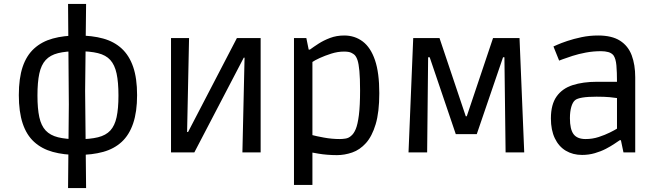

<svg xmlns="http://www.w3.org/2000/svg" viewBox="-20 -777 3352 979"><path d="M377 13Q305 13 249 -2.5Q193 -18 154 -53.5Q115 -89 95.5 -148Q76 -207 76 -292Q76 -378 95.5 -436Q115 -494 154 -529.5Q193 -565 249 -580.5Q305 -596 377 -596Q450 -596 506 -580.5Q562 -565 600.5 -529.5Q639 -494 659 -436Q679 -378 679 -292Q679 -207 659 -148Q639 -89 600.5 -53.5Q562 -18 506 -2.5Q450 13 377 13ZM377 -67Q439 -67 479.5 -77Q520 -87 542.5 -111.5Q565 -136 574.5 -179.5Q584 -223 584 -290Q584 -358 574.5 -402Q565 -446 542.5 -471Q520 -496 479.5 -506Q439 -516 377 -516Q316 -516 276 -506Q236 -496 213 -471Q190 -446 180.5 -402Q171 -358 171 -290Q171 -223 180.5 -179.5Q190 -136 213 -111.5Q236 -87 276 -77Q316 -67 377 -67ZM327 182 331 -244 327 -757H419L414 -313L419 182Z M852 0V-583H944L934 -104H939L1188 -583H1309V0H1216L1227 -483H1223L971 0Z M1479 166V-583H1542L1554 -524H1560Q1579 -538 1604.5 -554.5Q1630 -571 1663 -583.5Q1696 -596 1735 -596Q1789 -596 1829.5 -565.5Q1870 -535 1892 -470.5Q1914 -406 1914 -302Q1914 -205 1895.5 -143.5Q1877 -82 1846 -47.5Q1815 -13 1776 0.5Q1737 14 1698 14Q1674 14 1649 12Q1624 10 1604 6.5Q1584 3 1573 1V166ZM1713 -68Q1726 -68 1742 -70.5Q1758 -73 1770 -84Q1784 -95 1794 -119Q1804 -143 1810 -190.5Q1816 -238 1816 -316Q1816 -379 1812.5 -415.5Q1809 -452 1803 -470Q1797 -488 1788 -497Q1783 -502 1771 -508Q1759 -514 1734 -514Q1702 -514 1669 -503.5Q1636 -493 1610 -481Q1584 -469 1573 -461V-88Q1591 -83 1631.5 -75.5Q1672 -68 1713 -68Z M2063 0 2087 -583H2221L2355 -184H2360L2494 -583H2629L2653 0H2558L2552 -485H2545L2411 -93H2304L2171 -485H2163L2158 0Z M2948 13Q2901 13 2865 -8.5Q2829 -30 2809 -72Q2789 -114 2789 -173Q2789 -244 2818 -285Q2847 -326 2900 -343Q2953 -360 3024 -360H3126Q3126 -409 3123 -443.5Q3120 -478 3108 -495Q3098 -507 3081.5 -511.5Q3065 -516 3044 -516Q3005 -516 2967.5 -509Q2930 -502 2899 -492Q2868 -482 2849.5 -475Q2831 -468 2831 -468L2802 -540Q2802 -540 2821 -548.5Q2840 -557 2872.5 -568Q2905 -579 2945.5 -587.5Q2986 -596 3030 -596Q3100 -596 3141.5 -569.5Q3183 -543 3201 -495Q3219 -447 3219 -383V0H3159L3146 -62H3140Q3131 -56 3112.5 -43.5Q3094 -31 3069 -18Q3044 -5 3013 4Q2982 13 2948 13ZM2966 -68Q3001 -68 3033 -78.5Q3065 -89 3090 -101.5Q3115 -114 3126 -121V-277Q3115 -279 3089 -281.5Q3063 -284 3022 -284Q2933 -284 2912 -266Q2900 -256 2893 -232Q2886 -208 2886 -174Q2886 -118 2904.5 -93Q2923 -68 2966 -68Z"/></svg>

Font: Ruda Medium
Style: Regular
Weight: 500
Version: Version 2.001